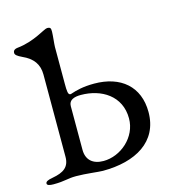

<svg xmlns="http://www.w3.org/2000/svg" viewBox="-102 -752 771 843"><g transform="rotate(-15 284.0 -330.0)"><path d="M9 -6C9 2 21 5 38 5C92 5 101 -4 143 -4C187 -4 243 4 263 4C412 4 523 -59 523 -194C523 -310 445 -376 324 -376C273 -376 241 -367 217 -359C215 -358 214 -358 212 -358C201 -358 200 -376 200 -408V-576C200 -588 205 -629 205 -644C205 -659 204 -665 188 -665C174 -665 119 -623 41 -615C24 -613 20 -605 20 -597C20 -588 29 -581 50 -571C97 -550 120 -519 120 -472V-98C120 -51 92 -33 42 -24C19 -20 9 -15 9 -6ZM255 -343C348 -343 433 -292 433 -189C433 -103 355 -37 277 -37C228 -37 200 -63 200 -108V-307C200 -335 225 -343 255 -343Z"/></g></svg>

Font: EB Garamond
Style: Regular
Weight: 400
Designer: Georg Duffner and Octavio Pardo
Foundry: Georg Duffner
Version: Version 1.000;PS 001.000;hotconv 1.0.88;makeotf.lib2.5.64775